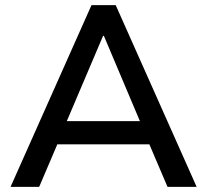

<svg xmlns="http://www.w3.org/2000/svg" viewBox="-20 -725 803 745"><path d="M21 0 335 -705H429L743 0H630L545 -199L594 -165H168L217 -199L132 0ZM380 -586 229 -231 205 -255H558L533 -231L383 -586Z"/></svg>

Font: Nunito Sans 9pt SemiBold
Style: Regular
Weight: 600
Version: Version 3.101;gftools[0.9.27]